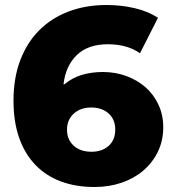

<svg xmlns="http://www.w3.org/2000/svg" viewBox="-20 -734 689 768"><path d="M238 -397Q269 -423 307.5 -434.5Q346 -446 392 -446Q441 -446 485 -430Q529 -414 562 -385Q595 -356 614 -315Q633 -274 633 -225Q633 -171 611.5 -127Q590 -83 553 -51.5Q516 -20 466 -3Q416 14 358 14Q283 14 223 -8.5Q163 -31 121 -75Q79 -119 56.5 -183Q34 -247 34 -331Q34 -422 61 -493Q88 -564 137 -613Q186 -662 254.5 -688Q323 -714 406 -714Q466 -714 520 -701Q574 -688 612 -663L540 -521Q489 -557 411 -557Q333 -557 288 -514.5Q243 -472 234 -397ZM441 -216Q441 -256 414.5 -280Q388 -304 345 -304Q302 -304 275 -279.5Q248 -255 248 -215Q248 -176 274.5 -151.5Q301 -127 346 -127Q388 -127 414.5 -150.5Q441 -174 441 -216Z"/></svg>

Font: CMG Sans ExtraBold
Style: Regular
Weight: 800
Designer: Julieta Ulanovsky
Foundry: Julieta Ulanovsky
Version: Version 7.200